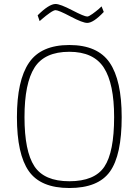

<svg xmlns="http://www.w3.org/2000/svg" viewBox="-20 -935 696 964"><path d="M328 -25Q455 -25 504 -98Q553 -171 553 -347Q553 -515 501.5 -595Q450 -675 328 -675Q204 -675 153.5 -596Q103 -517 103 -347Q103 -176 152.5 -100.5Q202 -25 328 -25ZM328 9Q184 9 124.5 -76Q65 -161 65 -347Q65 -531 125.5 -620Q186 -709 328 -709Q470 -709 530.5 -620.5Q591 -532 591 -347Q591 -156 532 -73.5Q473 9 328 9ZM490 -903 501 -875Q449 -820 418 -820Q395 -820 334.5 -852Q274 -884 259 -884Q250 -884 230 -870Q210 -856 194 -842L179 -829L169 -858Q226 -915 259 -915Q282 -915 342.5 -883.5Q403 -852 418 -852Q426 -852 444 -865Q462 -878 476 -890Z"/></svg>

Font: TitilliumMaps29L
Style: 1 wt
Weight: 100
Designer: Campivisivi
Foundry: Accademia di Belle Arti di Urbino and students of MA course of Visual design
Version: Version 001.001